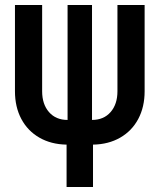

<svg xmlns="http://www.w3.org/2000/svg" viewBox="-20 -750 640 770"><path d="M247 0V-170Q185 -171 138 -198Q91 -225 65.5 -273Q40 -321 40 -384V-730H149V-384Q149 -332 176.5 -300.5Q204 -269 251 -269V-730H349V-269Q396 -269 423.5 -300.5Q451 -332 451 -384V-730H560V-384Q560 -321 534.5 -273Q509 -225 462 -198Q415 -171 353 -170V0Z"/></svg>

Font: NKDuy Mono
Style: Bold
Weight: 700
Monospace: yes
Designer: NKDuy
Foundry: NKDuy
Version: Version 2.251; ttfautohint (v1.8.4.7-5d5b)